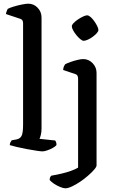

<svg xmlns="http://www.w3.org/2000/svg" viewBox="-20 -820 633 1040"><path d="M210 0Q202 0 178.5 -3.5Q155 -7 125.5 -12.5Q96 -18 70.5 -24Q45 -30 33 -34Q33 -42 36.5 -49Q40 -56 43 -60L70 -65Q87 -68 96 -82.5Q105 -97 105 -145V-694Q105 -702 102 -708.5Q99 -715 90 -718L12 -744Q14 -754 17 -761.5Q20 -769 22 -772Q33 -778 54.5 -784.5Q76 -791 98.5 -795.5Q121 -800 133 -800Q163 -800 184 -778Q205 -756 205 -725V-125Q205 -103 201 -88.5Q197 -74 194 -68L279 -59Q281 -56 283.5 -50.5Q286 -45 286 -35Q281 -27 266.5 -19Q252 -11 236 -5.5Q220 0 210 0ZM334 200Q324 200 306.5 193Q289 186 273 175.5Q257 165 249 155Q249 145 252 139.5Q255 134 257 132Q285 127 313 120.5Q341 114 364.5 105.5Q388 97 403 88V-394Q403 -402 400 -409Q397 -416 387 -419L322 -441Q323 -454 327 -462Q331 -470 333 -472Q344 -478 362.5 -484.5Q381 -491 400 -495.5Q419 -500 431 -500Q460 -500 481.5 -478Q503 -456 503 -425V76Q503 84 490 99Q477 114 457 131.5Q437 149 414 164.5Q391 180 369.5 190Q348 200 334 200ZM433 -599Q426 -599 415 -608Q404 -617 393.5 -630Q383 -643 376 -656Q369 -669 369 -677Q369 -685 378.5 -695Q388 -705 402 -714.5Q416 -724 430 -730.5Q444 -737 452 -737Q460 -737 470.5 -728Q481 -719 490.5 -705.5Q500 -692 506.5 -679Q513 -666 513 -657Q513 -650 504 -640Q495 -630 482 -620.5Q469 -611 455.5 -605Q442 -599 433 -599Z"/></svg>

Font: Texturina Medium 12pt Medium
Style: Regular
Weight: 500
Version: Version 1.002